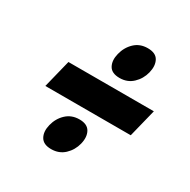

<svg xmlns="http://www.w3.org/2000/svg" viewBox="-172 -955 1087 1100"><g transform="rotate(30 371.5 -405.0)"><path d="M575 -679Q563 -631 528 -598Q493 -565 442 -565Q389 -565 371 -598Q353 -631 365 -679Q377 -728 411.5 -761Q446 -794 498 -794Q551 -794 569 -761Q587 -728 575 -679ZM662 -313H97L143 -498H708ZM440 -130Q428 -82 393 -49Q358 -16 306 -16Q254 -16 235.5 -49Q217 -82 229 -130Q241 -179 276 -212Q311 -245 363 -245Q415 -245 433.5 -212Q452 -179 440 -130Z"/></g></svg>

Font: TypoPRO Sinkin Sans
Style: 900 X Black Italic
Weight: 950
Italic angle: -112°
Designer: Keith Bates
Foundry: K-Type
Version: Sinkin Sans (version 1.0)  by Keith Bates   •   © 2014   www